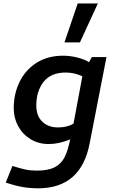

<svg xmlns="http://www.w3.org/2000/svg" viewBox="-20 -802 655 1084"><path d="M343.8 -562.5H431.2L532.5 -782.5H418.8ZM188.8 161.2Q152.5 161.2 125.6 155.6Q98.8 150 50 135L12.5 228.8Q68.8 247.5 110.6 254.4Q152.5 261.2 195 261.2Q437.5 261.2 486.2 7.5L581.2 -480H498.8L482.5 -451.2Q458.8 -466.2 418.1 -476.9Q377.5 -487.5 336.2 -487.5Q248.8 -487.5 185.6 -446.9Q122.5 -406.2 90 -338.8Q57.5 -271.2 57.5 -191.2Q57.5 -136.2 82.5 -90Q107.5 -43.8 152.5 -16.2Q197.5 11.2 255 11.2Q312.5 11.2 376.2 -15Q363.8 47.5 345 85Q326.2 122.5 289.4 141.9Q252.5 161.2 188.8 161.2ZM445 -371.2 395 -103.8Q358.8 -82.5 307.5 -82.5Q252.5 -82.5 218.8 -115Q185 -147.5 185 -206.2Q185 -287.5 226.2 -340Q267.5 -392.5 351.2 -392.5Q400 -392.5 445 -371.2Z"/></svg>

Font: Cambay
Style: Bold Italic
Weight: 700
Italic angle: -11°
Designer: Pooja Saxena
Foundry: Pooja Saxena
Version: Version 1.006;PS 001.006;hotconv 1.0.70;makeotf.lib2.5.58329